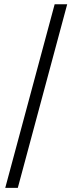

<svg xmlns="http://www.w3.org/2000/svg" viewBox="-20 -782 344 911"><path d="M298.8 -761.7 64.5 109.4H4.9L239.3 -761.7Z"/></svg>

Font: Inter Display Light
Style: Regular
Weight: 300
Designer: Rasmus Andersson
Foundry: rsms
Version: Version 4.000;git-a52131595